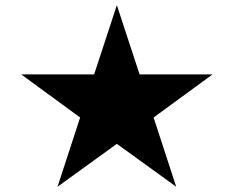

<svg xmlns="http://www.w3.org/2000/svg" viewBox="-20 -878 887 730"><path d="M284.7 -431.2 198.7 -168 424.3 -331.1 649.9 -168 564 -431.2 788.1 -595.2H510.7L424.3 -858.4L337.9 -595.2H60.5Z"/></svg>

Font: Sahel Black
Style: Bold
Weight: 900
Foundry: Saber Rastikerdar (saber.rastikerdar@gmail.com)
Version: Version 3.4.0